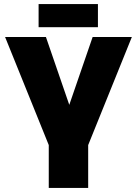

<svg xmlns="http://www.w3.org/2000/svg" viewBox="-20 -925 674 945"><path d="M220 -211 5 -743H206L321 -409L436 -743H629L414 -211V0H220ZM170 -905H462V-791H170Z"/></svg>

Font: Exo Black
Style: Regular
Weight: 900
Designer: Natanael Gama
Foundry: Natanael Gama
Version: Version 1.500; ttfautohint (v1.6)